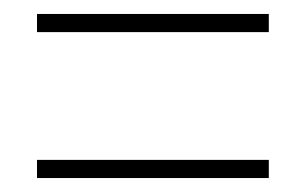

<svg xmlns="http://www.w3.org/2000/svg" viewBox="-20 -490 439 275"><path d="M33 -444V-470H365V-444ZM33 -235V-261H365V-235Z"/></svg>

Font: Noto Sans Sinhala UI ExtraCondensed Thin
Style: Regular
Weight: 100
Width: 2
Designer: Jelle Bosma - Monotype Design Team
Foundry: Monotype Imaging Inc.
Version: Version 2.006; ttfautohint (v1.8.4.7-5d5b)